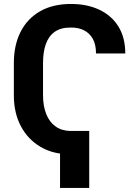

<svg xmlns="http://www.w3.org/2000/svg" viewBox="-20 -757 690 954"><path d="M329.6 -106.4V9.8Q244.6 9.8 181.4 -27.3Q118.2 -64.5 83.5 -130.4Q48.8 -196.3 48.8 -283.2V-443.4Q48.8 -532.2 82 -598.1Q115.2 -664.1 178.7 -700.7Q242.2 -737.3 332.5 -737.3Q412.6 -737.3 473.4 -708.7Q534.2 -680.2 568.4 -625.2Q602.5 -570.3 602.5 -491.2H457Q457 -535.6 441.2 -564Q425.3 -592.3 397.5 -606.4Q369.6 -620.6 332 -620.1Q282.7 -620.6 252.2 -599.1Q221.7 -577.6 207.8 -538.1Q193.8 -498.5 193.8 -444.3V-283.2Q193.8 -230.5 209.7 -190.4Q225.6 -150.4 256.1 -128.7Q286.6 -106.9 329.6 -106.4ZM423.3 -106.4V176.8H278.3V-106.4Z"/></svg>

Font: Inter Cardless Tabular Bold
Style: Bold
Weight: 700
Designer: Rasmus Andersson
Foundry: rsms
Version: Version 4.000;git-4fc901f